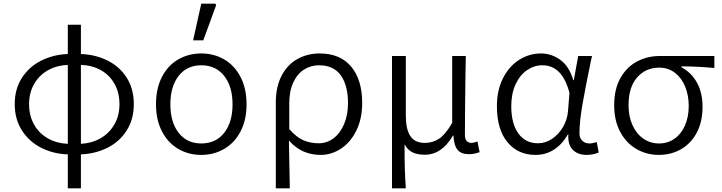

<svg xmlns="http://www.w3.org/2000/svg" viewBox="-20 -839 3969 1056"><path d="M353 10Q275 8 208 -25.5Q141 -59 101 -121Q61 -183 61 -266Q61 -350 101 -411.5Q141 -473 207.5 -506Q274 -539 353 -542V-703H425V-542Q505 -539 571.5 -506Q638 -473 677 -411.5Q716 -350 716 -266Q716 -183 676.5 -121Q637 -59 570.5 -26Q504 7 425 10V197H353ZM353 -48V-482Q294 -480 245.5 -453.5Q197 -427 168.5 -378.5Q140 -330 140 -266Q140 -202 168 -153Q196 -104 245 -77Q294 -50 353 -48ZM637 -266Q637 -330 609.5 -378.5Q582 -427 534 -453.5Q486 -480 425 -482V-48Q484 -51 532 -78Q580 -105 608.5 -153.5Q637 -202 637 -266Z M838 -265Q838 -352 870.5 -415.5Q903 -479 960 -512Q1017 -545 1087 -545Q1157 -545 1213.5 -512Q1270 -479 1303 -415.5Q1336 -352 1336 -265Q1336 -179 1303 -116Q1270 -53 1213 -20Q1156 13 1087 13Q1017 13 960.5 -20Q904 -53 871 -116Q838 -179 838 -265ZM1259 -265Q1259 -363 1213 -421.5Q1167 -480 1087 -480Q1008 -480 962.5 -421.5Q917 -363 917 -265Q917 -167 962.5 -108.5Q1008 -50 1087 -50Q1167 -50 1213 -108.5Q1259 -167 1259 -265ZM1087 -819H1164L1169 -811L1098 -617H1042Z M1738 -545Q1851 -545 1911.5 -472.5Q1972 -400 1972 -273Q1972 -186 1940 -121Q1908 -56 1855.5 -21.5Q1803 13 1744 13Q1693 13 1650 -5.5Q1607 -24 1569 -66Q1572 50 1574 197H1497V-275Q1497 -362 1529 -423Q1561 -484 1616 -514.5Q1671 -545 1738 -545ZM1894 -272Q1894 -369 1854.5 -424.5Q1815 -480 1734 -480Q1690 -480 1652.5 -456.5Q1615 -433 1593 -385.5Q1571 -338 1571 -270V-129Q1610 -84 1649 -67.5Q1688 -51 1733 -51Q1778 -51 1814.5 -78.5Q1851 -106 1872.5 -156.5Q1894 -207 1894 -272Z M2136 -531H2212V-203Q2212 -128 2237 -90.5Q2262 -53 2316 -53Q2359 -53 2394 -75.5Q2429 -98 2467 -163V-531H2542Q2542 -496 2540 -424Q2539 -341 2538 -258.5Q2537 -176 2537 -96Q2537 -74 2547 -63.5Q2557 -53 2574 -53Q2585 -53 2606 -61L2618 -2Q2587 9 2559 9Q2517 9 2497 -14.5Q2477 -38 2474 -93H2471Q2410 12 2316 12Q2277 12 2250 -0.5Q2223 -13 2205 -45Q2205 40 2206.5 87.5Q2208 135 2212 197H2136Z M2713 -255Q2713 -343 2746.5 -409Q2780 -475 2835.5 -510Q2891 -545 2956 -545Q3013 -545 3062 -509.5Q3111 -474 3133 -398H3136L3160 -531H3236L3230 -504Q3200 -360 3183.5 -264.5Q3167 -169 3167 -106Q3167 -80 3182.5 -65Q3198 -50 3222 -50Q3240 -50 3262 -58L3273 0Q3241 13 3206 13Q3158 13 3130 -15.5Q3102 -44 3106 -99H3103Q3071 -44 3026 -15.5Q2981 13 2925 13Q2829 13 2771 -57Q2713 -127 2713 -255ZM3104 -227 3112 -328Q3073 -480 2963 -480Q2918 -480 2879 -453.5Q2840 -427 2816 -376Q2792 -325 2792 -255Q2792 -159 2831 -105Q2870 -51 2939 -51Q2980 -51 3016.5 -75.5Q3053 -100 3076.5 -140.5Q3100 -181 3104 -227Z M3358 -260Q3358 -349 3392.5 -410Q3427 -471 3484 -501Q3541 -531 3608 -531H3909V-465Q3813 -474 3728 -474V-469Q3783 -440 3813.5 -384Q3844 -328 3844 -252Q3844 -170 3812.5 -110Q3781 -50 3726 -18.5Q3671 13 3604 13Q3537 13 3481 -19Q3425 -51 3391.5 -113Q3358 -175 3358 -260ZM3768 -257Q3768 -313 3749 -361Q3730 -409 3693 -438Q3656 -467 3606 -467Q3532 -467 3484.5 -413.5Q3437 -360 3437 -260Q3437 -198 3459 -150Q3481 -102 3519 -76Q3557 -50 3605 -50Q3652 -50 3689 -75.5Q3726 -101 3747 -148Q3768 -195 3768 -257Z"/></svg>

Font: Nebula Sans Book
Style: Regular
Weight: 400
Designer: Paul D. Hunt for Adobe (as Source Sans)
Foundry: Nebula Entertainment & Broadcasting LLC
Version: Version 1.010